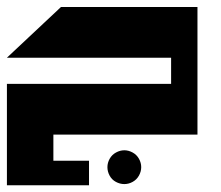

<svg xmlns="http://www.w3.org/2000/svg" viewBox="-20 -389 640 555"><path d="M156.2 -368.7H550.8V0H134.3V75.7H237.3V146.5H0V-146.5H474.6V-222.2H0ZM339.4 45.4Q351.6 45.4 363.3 51.8Q375 58.1 381.6 69.8Q388.2 81.5 388.2 94.2Q388.2 106.9 381.6 118.7Q375 130.4 363.5 136.7Q352.1 143.1 339.4 143.1Q326.7 143.1 314.9 136.7Q303.2 130.4 296.9 118.7Q290.5 106.9 290.5 94.2Q290.5 81.5 297.1 69.8Q303.7 58.1 315.4 51.8Q327.1 45.4 339.4 45.4Z"/></svg>

Font: Aqlam Corner
Style: Regular
Weight: 400
Designer: Developer/ Husham Jawad
Version: Version 1.00;December 29, 2020;FontCreator 13.0.0.2683 32-bi